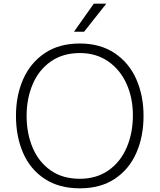

<svg xmlns="http://www.w3.org/2000/svg" viewBox="-20 -1009 869 1046"><path d="M67 0ZM67 -378Q67 -489 106.5 -578Q146 -667 224 -719.5Q302 -772 415 -772Q526 -772 604.5 -719.5Q683 -667 722.5 -577.5Q762 -488 762 -378Q762 -265 722.5 -175.5Q683 -86 605 -34.5Q527 17 415 17Q302 17 223.5 -34.5Q145 -86 106 -175.5Q67 -265 67 -378ZM704 -381Q704 -475 669.5 -552Q635 -629 569.5 -674.5Q504 -720 415 -720Q323 -720 257.5 -674.5Q192 -629 158.5 -551Q125 -473 125 -378Q125 -281 158.5 -203Q192 -125 257 -80Q322 -35 415 -35Q505 -35 570.5 -80.5Q636 -126 670 -205Q704 -284 704 -381ZM491 -989H559L438 -836H383Z"/></svg>

Font: Biryani ExtraLight
Style: Regular
Weight: 275
Designer: Dan Reynolds and Mathieu Reguer
Foundry: Dan Reynolds and Mathieu Reguer
Version: Version 1.004; ttfautohint (v1.1) -l 5 -r 5 -G 72 -x 0 -D la